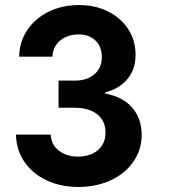

<svg xmlns="http://www.w3.org/2000/svg" viewBox="-20 -737 680 767"><path d="M43.9 -199.2H182.6Q184.6 -158.2 215.6 -134.8Q246.6 -111.3 293 -111.3Q324.2 -111.3 349.1 -123Q374 -134.8 387.9 -156.7Q401.9 -178.7 401.4 -208Q401.9 -237.8 387 -260.3Q372.1 -282.7 344.2 -294.7Q316.4 -306.6 279.3 -306.6H213.9V-415H279.3Q327.1 -415 356.9 -440.2Q386.7 -465.3 386.7 -508.8Q386.7 -550.8 361.1 -575.2Q335.4 -599.6 293.9 -599.6Q266.1 -599.6 242.7 -589.1Q219.2 -578.6 204.8 -558.3Q190.4 -538.1 189.5 -510.7H56.6Q57.6 -570.3 89.1 -617.2Q120.6 -664.1 174.6 -690.4Q228.5 -716.8 294.9 -716.8Q361.8 -716.8 413.6 -690.2Q465.3 -663.6 493.7 -618.2Q522 -572.8 521.5 -517.6Q522 -461.4 489.5 -421.9Q457 -382.3 400.4 -368.2V-363.3Q471.2 -350.1 508.5 -306.6Q545.9 -263.2 545.9 -198.2Q545.9 -139.2 513.2 -91.6Q480.5 -43.9 422.9 -17.1Q365.2 9.8 293 9.8Q222.2 9.8 165.8 -16.8Q109.4 -43.5 77.1 -91.1Q44.9 -138.7 43.9 -199.2Z"/></svg>

Font: Pretendard GOV
Style: Bold
Weight: 700
Designer: Base glyphs from Inter by Rasmus Andersson; Hangeul glyphs from Noto Sans CJK(Source Han Sans) by Jang Soo-young and Kan
Foundry: Kil Hyung-jin
Version: Version 1.309